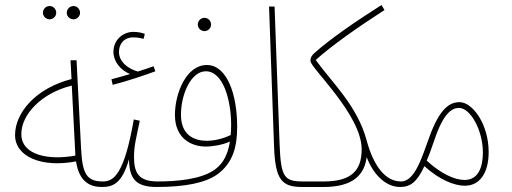

<svg xmlns="http://www.w3.org/2000/svg" viewBox="-20 -740 2041 765"><path d="M273 -663C287 -663 299 -675 299 -689C299 -704 287 -716 273 -716C258 -716 246 -704 246 -689C246 -675 258 -663 273 -663ZM178 -663C192 -663 204 -675 204 -689C204 -704 192 -716 178 -716C163 -716 151 -704 151 -689C151 -675 163 -663 178 -663ZM386 5C399 5 406 2 406 -6C406 -15 399 -17 390 -17C326 -17 308 -46 303 -149L285 -500H261L265 -425C124 -389 40 -292 40 -202C40 -114 149 -71 283 -97C296 -9 346 5 386 5ZM65 -206C65 -285 147 -370 266 -399L280 -127V-120C177 -101 65 -120 65 -206Z M429 -402C484 -416 551 -438 599 -456L592 -476C572 -469 552 -462 529 -455C490 -466 454 -494 454 -533C454 -564 473 -591 511 -591C526 -591 539 -589 552 -585L557 -605C544 -610 528 -613 511 -613C474 -613 432 -585 432 -533C432 -496 459 -461 498 -445C481 -440 455 -432 424 -424ZM386 5C430 5 467 -9 494 -106C495 -30 519 5 604 5C619 5 624 1 624 -6C624 -11 622 -17 608 -17C530 -17 514 -54 514 -115C514 -159 522 -187 537 -259L513 -264C475 -43 432 -17 390 -17Z M795 -616C809 -616 821 -628 821 -642C821 -657 809 -669 795 -669C780 -669 768 -657 768 -642C768 -628 780 -616 795 -616ZM604 5C716 5 799 -11 847 -46C908 -91 925 -155 925 -235C925 -365 884 -481 804 -481C722 -481 677 -368 677 -282C677 -192 738 -156 801 -156C820 -156 864 -161 896 -176C885 -105 855 -77 831 -61C778 -26 688 -17 608 -17ZM701 -283C701 -364 741 -456 800 -456C869 -456 901 -342 901 -241C901 -227 900 -213 899 -202C871 -188 834 -179 805 -179C754 -179 701 -201 701 -283Z M1184 5C1199 5 1204 1 1204 -6C1204 -11 1202 -17 1188 -17C1113 -17 1099 -33 1094 -165L1074 -714H1052L1072 -154C1077 -23 1103 5 1184 5Z M1184 5H1269C1359 5 1430 -23 1441 -114C1469 -40 1520 5 1574 5C1587 5 1594 2 1594 -6C1594 -15 1587 -17 1578 -17C1516 -17 1469 -77 1441 -180C1404 -319 1301 -413 1238 -501C1297 -555 1409 -634 1512 -700L1500 -720C1396 -654 1297 -586 1232 -528C1224 -520 1217 -513 1217 -497C1217 -469 1421 -283 1421 -145C1421 -57 1376 -17 1270 -17H1188Z M1574 5C1615 5 1641 -14 1671 -78C1730 -24 1790 0 1832 0C1894 0 1927 -54 1927 -134C1927 -245 1863 -333 1811 -333C1770 -333 1731 -305 1691 -195C1661 -113 1633 -17 1578 -17ZM1710 -180C1747 -291 1781 -310 1809 -310C1854 -310 1904 -222 1904 -132C1904 -78 1888 -23 1831 -23C1790 -23 1736 -49 1680 -100C1690 -122 1699 -148 1710 -180Z"/></svg>

Font: Noto Sans Arabic UI XCn Th
Style: Regular
Weight: 100
Width: 2
Designer: Monotype Design Team, Nadine Chahine and Nizar Qandah
Foundry: Monotype Imaging Inc.
Version: Version 2.010